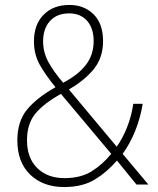

<svg xmlns="http://www.w3.org/2000/svg" viewBox="-20 -745 636 775"><path d="M260 -725Q320 -725 358 -687Q396 -649 396 -579Q396 -512 358.5 -466Q321 -420 258 -384L451 -153Q475 -186 493 -231.5Q511 -277 518 -326H556Q547 -270 526 -217.5Q505 -165 475 -124L579 0H531L452 -97Q413 -51 363 -20.5Q313 10 239 10Q154 10 102 -40Q50 -90 50 -178Q50 -255 89 -302.5Q128 -350 204 -393Q163 -443 140 -484.5Q117 -526 117 -578Q117 -646 156 -685.5Q195 -725 260 -725ZM259 -691Q210 -691 182 -660.5Q154 -630 154 -578Q154 -533 176 -493.5Q198 -454 235 -411Q296 -443 327 -483.5Q358 -524 358 -579Q358 -631 331.5 -661Q305 -691 259 -691ZM226 -366Q156 -327 122.5 -286Q89 -245 89 -179Q89 -107 130.5 -66.5Q172 -26 240 -26Q305 -26 349 -53Q393 -80 429 -124Z"/></svg>

Font: Noto Sans Khmer UI SemiCondensed ExtraLight
Style: Regular
Weight: 200
Width: 4
Designer: Danh Hong and the Monotype Design Team
Foundry: Monotype Imaging Inc.
Version: Version 2.002; ttfautohint (v1.8.4.7-5d5b)